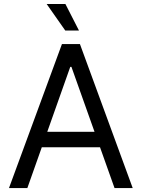

<svg xmlns="http://www.w3.org/2000/svg" viewBox="-20 -950 716 970"><path d="M118.2 0H25.4L293 -727.5H383.8L650.4 0H558.6L340.8 -612.3H335ZM152.3 -284.2H524.4V-206.1H152.3ZM309.6 -795.9 215.8 -929.7H310.5L378.9 -795.9Z"/></svg>

Font: Inter V
Style: 
Weight: 400
Designer: Rasmus Andersson
Foundry: rsms
Version: Version 4.000;git-a3f224843